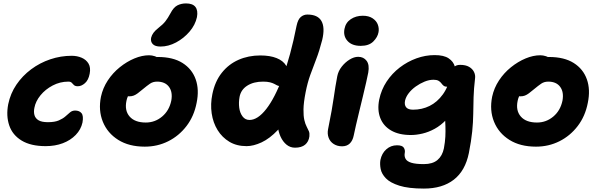

<svg xmlns="http://www.w3.org/2000/svg" viewBox="-20 -845 3498 1122"><path d="M247 9Q160 9 106.5 -23.5Q53 -56 34 -112Q15 -168 28 -236Q41 -299 76 -350.5Q111 -402 162 -440Q213 -478 274 -498.5Q335 -519 399 -519Q431 -519 457.5 -507.5Q484 -496 497.5 -473Q511 -450 504 -414Q497 -377 476.5 -359Q456 -341 435 -341Q419 -341 412 -348Q405 -355 399 -361.5Q393 -368 379 -368Q331 -368 288 -345.5Q245 -323 216.5 -288Q188 -253 181 -215Q176 -191 181.5 -172Q187 -153 205.5 -142Q224 -131 260 -131Q300 -131 324 -141.5Q348 -152 362.5 -165Q377 -178 389.5 -188.5Q402 -199 419 -199Q444 -199 456.5 -183.5Q469 -168 462 -129Q453 -88 422.5 -56.5Q392 -25 347 -8Q302 9 247 9Z M826 12Q734 12 671 -27.5Q608 -67 581 -133.5Q554 -200 570 -280Q581 -331 610 -375Q639 -419 680 -452Q721 -485 765.5 -503.5Q810 -522 851 -522Q868 -522 884.5 -516.5Q901 -511 910.5 -499.5Q920 -488 916 -468Q908 -432 888 -405Q868 -378 821 -363Q797 -355 775.5 -339Q754 -323 739 -302Q724 -281 719 -256Q707 -199 737.5 -164Q768 -129 832 -129Q886 -129 927.5 -164Q969 -199 981 -257Q990 -307 967.5 -337.5Q945 -368 898 -368Q874 -368 856.5 -356Q839 -344 815 -324Q797 -309 785 -300Q773 -291 761.5 -286.5Q750 -282 734 -282Q716 -282 701 -300Q686 -318 694 -357Q700 -385 721.5 -413Q743 -441 773.5 -463Q804 -485 837.5 -498.5Q871 -512 902 -512Q991 -512 1046.5 -477Q1102 -442 1123.5 -381.5Q1145 -321 1129 -244Q1114 -166 1070 -108.5Q1026 -51 963 -19.5Q900 12 826 12ZM918 -573Q886 -573 872.5 -587.5Q859 -602 863 -624Q867 -640 877 -653.5Q887 -667 906 -682Q932 -702 946.5 -720.5Q961 -739 976 -767Q994 -802 1016.5 -813.5Q1039 -825 1067 -825Q1106 -825 1122 -804.5Q1138 -784 1131 -745Q1121 -699 1087.5 -660Q1054 -621 1009 -597Q964 -573 918 -573Z M1421 9Q1363 9 1320.5 -16.5Q1278 -42 1251.5 -85Q1225 -128 1217 -182.5Q1209 -237 1221 -295Q1236 -369 1276 -419.5Q1316 -470 1374 -495.5Q1432 -521 1501 -521Q1558 -521 1596.5 -505.5Q1635 -490 1652 -461.5Q1669 -433 1661 -390Q1656 -369 1644 -355.5Q1632 -342 1619 -342Q1607 -342 1599.5 -346Q1592 -350 1582.5 -355Q1573 -360 1557.5 -364Q1542 -368 1517 -368Q1462 -368 1425 -344.5Q1388 -321 1380 -279Q1374 -246 1378 -215.5Q1382 -185 1397.5 -164.5Q1413 -144 1438 -144Q1486 -144 1536 -208Q1586 -272 1632 -394.5Q1678 -517 1713 -694Q1721 -732 1738 -746Q1755 -760 1776 -760Q1837 -760 1858.5 -722Q1880 -684 1863 -612Q1846 -546 1827.5 -498.5Q1809 -451 1793 -406.5Q1777 -362 1766 -306Q1754 -245 1753.5 -206Q1753 -167 1758.5 -143.5Q1764 -120 1772 -105Q1780 -90 1785 -78Q1790 -66 1788 -48Q1784 -17 1763 0.5Q1742 18 1704 18Q1676 18 1654.5 0.5Q1633 -17 1619.5 -46.5Q1606 -76 1602.5 -114.5Q1599 -153 1608 -194L1690 -218Q1651 -135 1603.5 -85Q1556 -35 1508.5 -13Q1461 9 1421 9Z M1979 10Q1951 10 1930 -3.5Q1909 -17 1900.5 -40Q1892 -63 1897 -89Q1910 -154 1918 -198.5Q1926 -243 1930.5 -276Q1935 -309 1940 -338.5Q1945 -368 1951 -400Q1957 -430 1977 -455.5Q1997 -481 2023 -497Q2049 -513 2073 -513Q2105 -513 2122.5 -489.5Q2140 -466 2132 -421Q2128 -401 2120 -364.5Q2112 -328 2101 -283.5Q2090 -239 2079.5 -194.5Q2069 -150 2060 -112.5Q2051 -75 2047 -53Q2041 -23 2024 -6.5Q2007 10 1979 10ZM2088 -577Q2037 -577 2011 -605.5Q1985 -634 1993 -676Q2000 -713 2030 -733Q2060 -753 2100 -753Q2135 -753 2157.5 -738Q2180 -723 2188 -701Q2196 -679 2192 -657Q2187 -628 2161.5 -602.5Q2136 -577 2088 -577Z M2457 257Q2367 257 2313.5 240Q2260 223 2235 197Q2210 171 2204.5 142.5Q2199 114 2203 90Q2211 51 2237.5 27.5Q2264 4 2300 4Q2331 4 2340 18.5Q2349 33 2345 51Q2342 68 2350 83Q2358 98 2383.5 106Q2409 114 2457 114Q2508 114 2536.5 90Q2565 66 2574 22Q2581 -16 2582.5 -46.5Q2584 -77 2583 -105.5Q2582 -134 2580.5 -165.5Q2579 -197 2583 -235L2640 -227Q2619 -178 2587.5 -145Q2556 -112 2520.5 -92.5Q2485 -73 2449 -64.5Q2413 -56 2381 -56Q2311 -56 2265.5 -82.5Q2220 -109 2202 -156Q2184 -203 2196 -263Q2208 -321 2239.5 -368.5Q2271 -416 2316 -450.5Q2361 -485 2413.5 -504Q2466 -523 2520 -523Q2574 -523 2602 -504Q2630 -485 2638 -456Q2646 -427 2640 -395Q2635 -370 2620.5 -354Q2606 -338 2594 -338Q2580 -338 2572.5 -344Q2565 -350 2559 -358.5Q2553 -367 2542.5 -373Q2532 -379 2513 -379Q2488 -379 2461 -368Q2434 -357 2409.5 -339.5Q2385 -322 2368.5 -300.5Q2352 -279 2347 -257Q2342 -232 2353.5 -218Q2365 -204 2394 -204Q2446 -204 2490.5 -226Q2535 -248 2568 -293.5Q2601 -339 2614 -408Q2621 -438 2632.5 -452Q2644 -466 2669 -466Q2701 -466 2721 -454.5Q2741 -443 2750 -424.5Q2759 -406 2756 -386Q2749 -327 2747.5 -277Q2746 -227 2745.5 -179.5Q2745 -132 2739.5 -77Q2734 -22 2720 49Q2699 153 2632 205Q2565 257 2457 257Z M3112 12Q3020 12 2957 -27.5Q2894 -67 2867 -133.5Q2840 -200 2856 -280Q2867 -331 2896 -375Q2925 -419 2966 -452Q3007 -485 3051.5 -503.5Q3096 -522 3137 -522Q3154 -522 3170.5 -516.5Q3187 -511 3196.5 -499.5Q3206 -488 3202 -468Q3194 -432 3174 -405Q3154 -378 3107 -363Q3083 -355 3061.5 -339Q3040 -323 3025 -302Q3010 -281 3005 -256Q2993 -199 3023.5 -164Q3054 -129 3118 -129Q3172 -129 3213.5 -164Q3255 -199 3267 -257Q3276 -307 3253.5 -337.5Q3231 -368 3184 -368Q3160 -368 3142.5 -356Q3125 -344 3101 -324Q3083 -309 3071 -300Q3059 -291 3047.5 -286.5Q3036 -282 3020 -282Q3002 -282 2987 -300Q2972 -318 2980 -357Q2986 -385 3007.5 -413Q3029 -441 3059.5 -463Q3090 -485 3123.5 -498.5Q3157 -512 3188 -512Q3277 -512 3332.5 -477Q3388 -442 3409.5 -381.5Q3431 -321 3415 -244Q3400 -166 3356 -108.5Q3312 -51 3249 -19.5Q3186 12 3112 12Z"/></svg>

Font: Shantell Sans
Style: Bold Italic
Weight: 700
Italic angle: -11°
Designer: Stephen Nixon, Anya Danilova, Shantell Martin
Foundry: Arrow Type
Version: Version 1.011;[c5ecc13dd]